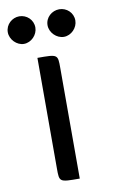

<svg xmlns="http://www.w3.org/2000/svg" viewBox="-85 -772 500 823"><g transform="rotate(-10 165.0 -361.0)"><path d="M105 -56C105 4 105 4 194 4V-477C194 -537 194 -537 105 -537ZM-1 -667C-1 -635 28 -606 59 -606C91 -606 119 -635 119 -667C119 -701 91 -726 59 -726C28 -726 -1 -701 -1 -667ZM172 -667C172 -635 201 -606 233 -606C265 -606 293 -635 293 -667C293 -701 265 -726 233 -726C201 -726 172 -701 172 -667Z"/></g></svg>

Font: Economica
Style: Bold
Weight: 700
Designer: Vicente Lamonaca
Foundry: Vicente Lamonaca
Version: Version 1.100